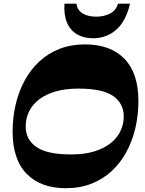

<svg xmlns="http://www.w3.org/2000/svg" viewBox="-20 -978 762 1012"><path d="M327.7 14Q194.5 14 120.5 -61.8Q46.5 -137.5 46.5 -284.8Q46.5 -359.2 62.6 -427.6Q78.8 -496 110.1 -553.7Q141.5 -611.5 187.7 -654.4Q234 -697.2 294.1 -720.6Q354.2 -744 428 -744Q562 -744 635.7 -668.4Q709.5 -592.7 709.5 -446Q709.5 -371 693.4 -302.5Q677.2 -234 645.9 -176.4Q614.5 -118.8 568.6 -76.3Q522.8 -33.8 462.1 -9.9Q401.5 14 327.7 14ZM355 -164Q423 -164 474.5 -179.2Q526 -194.5 561.3 -222Q596.5 -249.5 614.4 -285.9Q632.3 -322.3 632.3 -364.5Q632 -433 576.3 -472Q520.5 -511 392.5 -511Q325.8 -511 274 -496.3Q222.2 -481.5 186.9 -454.5Q151.5 -427.5 133.5 -391.1Q115.5 -354.8 115.5 -311.2Q115.5 -242.7 171.6 -203.4Q227.7 -164 355 -164ZM470.3 -776.3Q421 -776.3 385.4 -797.5Q349.8 -818.8 332.8 -859.5Q315.8 -900.3 319.8 -958.5H383Q386 -935 400.1 -919.9Q414.2 -904.7 437.1 -897.5Q460 -890.2 488.2 -890.2Q527.5 -890.2 559.4 -906.2Q591.3 -922.2 601.8 -958.5H665.2Q644 -866.5 592.7 -821.4Q541.5 -776.3 470.3 -776.3Z"/></svg>

Font: Savate ExtraLight
Style: Italic
Weight: 200
Italic angle: -11°
Designer: Max Esnée
Foundry: Plomb Type
Version: Version 2.000